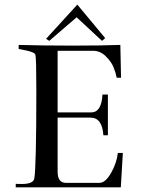

<svg xmlns="http://www.w3.org/2000/svg" viewBox="-20 -808 609 828"><path d="M178.7 -640.6 313.5 -788.1 433.6 -643.6 419.9 -631.8 310.5 -733.4 192.4 -631.8ZM501 0H47.9V-15.6Q47.9 -14.6 75.2 -14.6Q123 -14.6 127.9 -38.1Q136.7 -90.8 136.7 -415Q136.7 -557.6 132.8 -571.3Q130.9 -582 95.7 -589.8L60.5 -596.7V-614.3Q164.1 -611.3 291.5 -611.3Q418.9 -611.3 499 -614.3L502 -472.7H483.4Q478.5 -497.1 468.8 -520Q459 -543 435.5 -565.9Q412.1 -588.9 381.8 -588.9H228.5V-323.2H373Q418 -323.2 421.9 -400.4H445.3V-224.6H425.8Q420.9 -300.8 370.1 -300.8H228.5V-67.4Q228.5 -20.5 262.7 -19.5H410.2Q435.5 -20.5 459.5 -63Q483.4 -105.5 488.3 -148.4H509.8Z"/></svg>

Font: Bentham
Style: Regular
Weight: 400
Version: Version 002.002